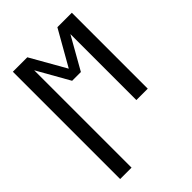

<svg xmlns="http://www.w3.org/2000/svg" viewBox="-215 -617 930 930"><g transform="rotate(-45 250.0 -152.5)"><path d="M48 215V-520H147L250 -339L353 -520H452V0H374V-452L280 -286H220L126 -452V215Z"/></g></svg>

Font: Iosevka SS18
Style: Regular
Weight: 400
Monospace: yes
Designer: Belleve Invis
Foundry: Belleve Invis
Version: Version 25.1.1; ttfautohint (v1.8.4)